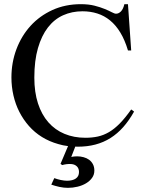

<svg xmlns="http://www.w3.org/2000/svg" viewBox="-20 -698 708 934"><path d="M439 131.8Q439 151.9 427.7 167.5Q416.5 183.1 398.4 193.8Q380.4 204.6 357.2 210.2Q334 215.8 310.5 215.8Q290 215.8 269 211.2Q248 206.5 229.5 200.2L244.1 168.5Q250.5 170.9 258.5 173.3Q266.6 175.8 275.1 177.5Q283.7 179.2 291.5 180.2Q299.3 181.2 305.7 181.2Q333.5 181.2 348.9 170.4Q364.3 159.7 364.3 138.7Q364.3 121.6 354.2 111.6Q344.2 101.6 327.6 100.1Q315.9 99.1 304.2 100.6Q292.5 102.1 282.7 105L274.4 99.1L311 12.7Q286.1 9.8 263.7 2.9Q220.2 -9.3 184.3 -31.5Q148.4 -53.7 120.8 -85Q93.3 -116.2 74.2 -153.6Q55.2 -190.9 45.4 -233.6Q35.6 -276.4 35.6 -321.3Q35.6 -393.6 59.8 -458.3Q84 -522.9 128.2 -571.8Q172.4 -620.6 234.9 -649.2Q297.4 -677.7 373.5 -677.7Q411.1 -677.7 439.7 -670.4Q468.3 -663.1 489 -654.5Q509.8 -646 523.4 -638.7Q537.1 -631.3 544.4 -631.3Q557.6 -631.3 568.6 -642.8Q579.6 -654.3 585 -677.7H602.5L618.2 -452.6H602.5Q587.4 -503.4 565.4 -539.6Q543.5 -575.7 515.4 -598.6Q487.3 -621.6 453.6 -632.3Q419.9 -643.1 381.3 -643.1Q330.1 -643.1 287.1 -623.8Q244.1 -604.5 213.1 -564.5Q182.1 -524.4 164.6 -463.9Q147 -403.3 147 -320.3Q147 -249.5 164.8 -194.8Q182.6 -140.1 215.3 -103Q248 -65.9 293.7 -46.9Q339.4 -27.8 395.5 -27.8Q428.2 -27.8 456.1 -33.9Q483.9 -40 510.3 -55.4Q536.6 -70.8 562.7 -97.4Q588.9 -124 618.2 -165.5L632.3 -155.3Q607.9 -111.8 579.6 -79.8Q551.3 -47.9 517.6 -26.6Q483.9 -5.4 444.3 5.1Q404.8 15.6 357.9 15.6Q352.1 15.6 346.2 15.1L326.7 65.4Q339.8 62.5 355.5 62.5Q371.6 62.5 386.7 66.7Q401.9 70.8 413.3 79.1Q424.8 87.4 431.9 100.6Q439 113.8 439 131.8Z"/></svg>

Font: Doulos SIL Phon
Style: Regular
Weight: 400
Designer: Walt Agee, Victor Gaultney, Peter Martin, Debbi Hosken, Becca Hirsbrunner
Foundry: SIL International
Version: Version 5.000